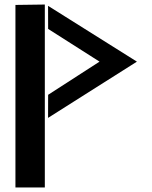

<svg xmlns="http://www.w3.org/2000/svg" viewBox="-20 -847 676 852"><path d="M193.6 -718.7 421.7 -573.5 193.6 -426.3 193.3 -323.9 587.5 -573.5 193.3 -821.1ZM48.5 -825.1V-15H178.9V-826.9Z"/></svg>

Font: Stormning
Style: Light
Weight: 400
Designer: Robert Jablonski, Mew Too
Foundry: Cannot Into Space Fonts
Version: Version 0.90